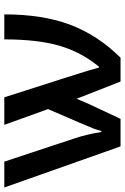

<svg xmlns="http://www.w3.org/2000/svg" viewBox="136 -716 580 892"><g transform="rotate(-90 426.0 -270.0)"><path d="M191.9 0 1 -540H121.1L229 -213.9Q247.1 -160.6 258.8 -88.9H263.2Q268.1 -107.4 275.9 -128.4Q283.7 -149.4 365.2 -336.9L292 -540H419.9L514.2 -245.1Q549.8 -134.3 558.1 -100.1H562Q630.4 -183.1 659.7 -284.7Q689 -386.2 689 -540H805.2Q805.2 -360.8 756.6 -232.9Q708 -105 604 0H493.2L413.1 -204.1L390.1 -149.9L319.8 0Z"/></g></svg>

Font: JBL Sans
Style: Semibold
Weight: 600
Version: Version 1.10